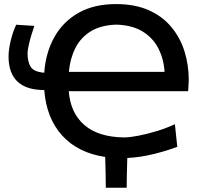

<svg xmlns="http://www.w3.org/2000/svg" viewBox="-20 -746 970 920"><path d="M487 153.5Q486.5 116.5 486 79.8Q485.5 43 484 6Q353.5 -13.5 278 -96.5Q202.5 -179.5 192 -314.5Q21 -315 21 -475.5Q21 -507.5 31.2 -550.5Q41.5 -593.5 57.5 -627.5L144.5 -622Q138 -603 130.5 -578.5Q123 -554 117.8 -530.5Q112.5 -507 112 -491.5Q112 -450 127 -425.8Q142 -401.5 192 -397.5Q199 -494.5 240.8 -568.8Q282.5 -643 356.8 -684.8Q431 -726.5 536 -726.5Q626 -726.5 691.8 -697.5Q757.5 -668.5 800.2 -617.5Q843 -566.5 863.8 -500.8Q884.5 -435 884.5 -361.5L881.5 -309H309.5Q317.5 -204.5 384.5 -146.8Q451.5 -89 574.5 -87.5Q601.5 -87.5 643.8 -95.8Q686 -104 732.5 -118.2Q779 -132.5 818 -151L829.5 -42.5Q779.5 -23.5 715.8 -7.8Q652 8 590 11Q587.5 81.5 587 153.5ZM537.5 -628Q462.5 -625.5 414.2 -595.5Q366 -565.5 340.8 -515Q315.5 -464.5 310 -401.5H768.5Q765 -461.5 739.8 -512.2Q714.5 -563 664.8 -594.2Q615 -625.5 537.5 -628Z"/></svg>

Font: Commissioner Flair Medium
Style: Regular
Weight: 500
Designer: Kostas Bartsokas
Foundry: Kostas Bartsokas
Version: Version 1.000; ttfautohint (v1.8.3)